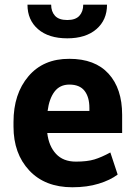

<svg xmlns="http://www.w3.org/2000/svg" viewBox="-20 -789 569 819"><path d="M288.6 9.8Q171.9 9.8 104.7 -62Q37.6 -133.8 37.6 -249V-268.6Q37.6 -388.7 101.3 -463.6Q165 -538.6 275.9 -538.1Q385.3 -538.1 443.1 -474.6Q501 -411.1 501 -299.3V-221.7H181.6Q188 -166 218.8 -132.8Q249.5 -99.6 303.7 -99.6Q352.1 -99.6 382.6 -108.9Q413.1 -118.2 450.7 -138.7L481.9 -44.4Q450.2 -20.5 400.9 -5.4Q351.6 9.8 288.6 9.8ZM275.9 -428.2Q235.4 -428.2 212.6 -398.2Q189.9 -368.2 183.1 -315.9H361.3V-328.6Q361.3 -375 340.6 -401.6Q319.8 -428.2 275.9 -428.2ZM436.5 -769Q436.5 -703.6 391.1 -664.6Q345.7 -625.5 267.1 -625.5Q187.5 -625.5 142.3 -664.6Q97.2 -703.6 97.2 -769H198.2Q198.2 -739.7 214.6 -721.7Q231 -703.6 267.1 -703.6Q302.2 -703.6 318.6 -721.7Q335 -739.7 335 -769Z"/></svg>

Font: Roboto Web
Style: Bold
Weight: 700
Designer: Google
Version: Version 1.200310; 2013